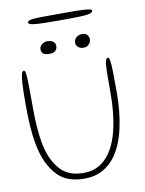

<svg xmlns="http://www.w3.org/2000/svg" viewBox="-95 -922 757 1004"><g transform="rotate(-10 284.0 -420.0)"><path d="M271 16.5Q179 16.5 129.8 -34.8Q80.5 -86 58.5 -169.5Q53 -190.5 49 -213.5Q45 -236.5 42.2 -260.8Q39.5 -285 38 -310.5Q36.5 -336 35.8 -362.5Q35 -389 35 -416.5Q35 -488 37.2 -526.8Q39.5 -565.5 44.5 -580.2Q49.5 -595 56.5 -595Q62.5 -595 65.2 -579Q68 -563 68.8 -519.8Q69.5 -476.5 69.5 -394.5Q69.5 -370 70.2 -346Q71 -322 72.5 -299.2Q74 -276.5 76.5 -254.8Q79 -233 82.5 -212.8Q86 -192.5 91 -174Q110 -101.5 152.8 -57.5Q195.5 -13.5 272.5 -13.5Q319.5 -13.5 354.5 -33.8Q389.5 -54 414 -90Q438.5 -126 453.5 -173.5Q461 -197.5 466.5 -224.2Q472 -251 475.5 -279.5Q479 -308 480.8 -337.8Q482.5 -367.5 482.5 -398Q482.5 -472.5 483.2 -513Q484 -553.5 488 -569.2Q492 -585 501 -585Q507.5 -585 510.5 -568Q513.5 -551 514.5 -510.5Q515.5 -470 515.5 -400Q515.5 -374.5 514.2 -349.5Q513 -324.5 510.8 -300.5Q508.5 -276.5 504.8 -253.5Q501 -230.5 496.2 -208.8Q491.5 -187 485 -166.5Q468.5 -112.5 440 -71.2Q411.5 -30 369.8 -6.8Q328 16.5 271 16.5ZM206.5 -658Q180.5 -658 171 -666.2Q161.5 -674.5 161.5 -690Q161.5 -704.5 175.2 -714.8Q189 -725 203.5 -725Q215 -725 224.8 -721.8Q234.5 -718.5 240.2 -711Q246 -703.5 246 -690.5Q246 -677 235.8 -667.5Q225.5 -658 206.5 -658ZM385.5 -658.5Q368.5 -658.5 357.2 -668Q346 -677.5 346 -691.5Q346 -709 358.8 -719.8Q371.5 -730.5 390 -730.5Q407.5 -730.5 416.2 -720.5Q425 -710.5 425 -697.5Q425 -681.5 414 -670Q403 -658.5 385.5 -658.5ZM289.5 -821Q240.5 -821 202.8 -821.8Q165 -822.5 143.5 -826Q122 -829.5 122 -838Q122 -846.5 135.8 -850.2Q149.5 -854 187.8 -854.8Q226 -855.5 300 -855.5Q345 -855.5 382 -855Q419 -854.5 441 -851.8Q463 -849 463 -842Q463 -832 444.2 -827.5Q425.5 -823 387.2 -822Q349 -821 289.5 -821Z"/></g></svg>

Font: Gluten Thin
Style: Regular
Weight: 100
Designer: Tyler Finck
Foundry: Etcetera Type Company
Version: Version 1.300